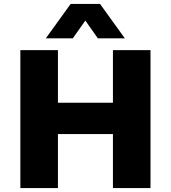

<svg xmlns="http://www.w3.org/2000/svg" viewBox="-20 -961 873 981"><path d="M84 0V-705H276V-436H557V-705H749V0H557V-276H276V0ZM214 -765 341 -941H491L618 -765H480L416 -856L352 -765Z"/></svg>

Font: Nunito Sans 7pt Black
Style: Regular
Weight: 900
Designer: Vernon Adams
Foundry: Vernon Adams
Version: Version 3.101;gftools[0.9.27]